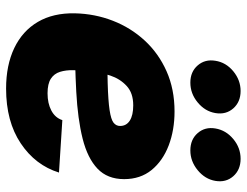

<svg xmlns="http://www.w3.org/2000/svg" viewBox="-111 -699 822 640"><g transform="rotate(90 300.0 -379.0)"><path d="M275.4 11.7Q197.3 11.7 140.1 -15.6Q83 -43 53 -94.2Q22.9 -145.5 24.4 -217.8Q25.9 -284.2 49.1 -344Q72.3 -403.8 115 -450.2Q157.7 -496.6 217.5 -523.2Q277.3 -549.8 351.6 -549.8Q413.6 -549.8 464.8 -530.3Q516.1 -510.7 546.6 -473.4Q577.1 -436 577.1 -381.8Q577.1 -326.2 542.2 -293Q507.3 -259.8 442.1 -243.4Q377 -227.1 285.9 -222.2Q194.8 -217.3 82 -217.3L100.1 -325.2Q197.3 -325.2 256.6 -326.9Q315.9 -328.6 346.9 -333.3Q377.9 -337.9 388.9 -346.4Q399.9 -355 399.9 -368.2Q399.9 -389.2 382.1 -400.6Q364.3 -412.1 331.1 -412.1Q290 -412.1 266.4 -390.1Q242.7 -368.2 231.9 -335.7Q221.2 -303.2 217.8 -269.5Q214.4 -235.8 213.9 -212.9Q213.4 -187.5 219.5 -168Q225.6 -148.4 242.4 -137.5Q259.3 -126.5 291 -126.5Q324.7 -126.5 348.6 -139.2Q372.6 -151.9 380.4 -175.8L555.2 -164.6Q530.8 -85.9 457.8 -37.1Q384.8 11.7 275.4 11.7ZM481.4 -602.5Q444.8 -602.5 423.6 -627Q402.3 -651.4 408.2 -686Q414.1 -721.2 443.4 -745.6Q472.7 -770 509.3 -770Q545.9 -770 567.4 -745.6Q588.9 -721.2 583 -686Q577.1 -651.4 547.4 -627Q517.6 -602.5 481.4 -602.5ZM255.4 -602.5Q219.2 -602.5 198 -627Q176.8 -651.4 182.6 -686Q188 -721.2 217.5 -745.6Q247.1 -770 283.2 -770Q319.8 -770 341.3 -745.6Q362.8 -721.2 356.9 -686Q351.1 -651.4 321.5 -627Q292 -602.5 255.4 -602.5Z"/></g></svg>

Font: Inter 16pt Black
Style: Italic
Weight: 900
Italic angle: -9.3988°
Version: Version 4.001;git-66647c0bb